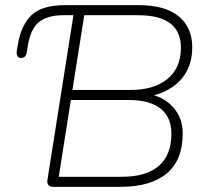

<svg xmlns="http://www.w3.org/2000/svg" viewBox="-20 -725 807 745"><path d="M187 0Q174 0 168 -7Q162 -14 164 -27L265 -666H226Q165 -666 132 -640Q99 -614 88 -548L84 -523Q83 -516 80 -510.5Q77 -505 72.5 -502.5Q68 -500 61 -500Q55 -500 51 -503Q47 -506 45.5 -512.5Q44 -519 45 -527L49 -551Q62 -628 102.5 -666.5Q143 -705 233 -705H518Q587 -705 633 -685.5Q679 -666 702.5 -629Q726 -592 726 -541Q726 -461 676.5 -410.5Q627 -360 544 -349V-363Q611 -353 650 -311Q689 -269 689 -207Q689 -104 627 -52Q565 0 447 0ZM208 -39H451Q548 -39 596.5 -81.5Q645 -124 645 -206Q645 -271 602.5 -304Q560 -337 480 -337H255ZM261 -376H488Q577 -376 629.5 -418.5Q682 -461 682 -540Q682 -602 641 -634Q600 -666 515 -666H307Z"/></svg>

Font: Nunito ExtraLight
Style: Italic
Weight: 200
Italic angle: -9°
Designer: Vernon Adams
Foundry: Vernon Adams
Version: Version 3.602